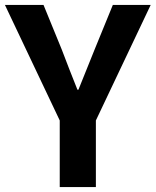

<svg xmlns="http://www.w3.org/2000/svg" viewBox="-26 -761 633 781"><path d="M217 0H364V-271L587 -741H433L359 -560C337 -505 316 -453 293 -396H289C266 -453 246 -505 225 -560L151 -741H-6L217 -271Z"/></svg>

Font: Noto Sans CJK SC
Style: Bold
Weight: 700
Designer: Ryoko NISHIZUKA 西塚涼子 (kana, bopomofo & ideographs); Paul D. Hunt (Latin, Greek & Cyrillic); Sandoll Communications 산돌커뮤니
Foundry: Adobe
Version: Version 2.004;hotconv 1.0.118;makeotfexe 2.5.65603